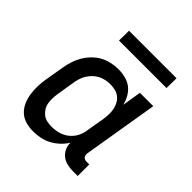

<svg xmlns="http://www.w3.org/2000/svg" viewBox="-193 -842 986 986"><g transform="rotate(45 300.0 -349.0)"><path d="M200 8Q172 8 145.5 0.5Q119 -7 100 -25Q81 -43 70.5 -67.5Q60 -92 56 -119Q52 -146 53 -174.5Q54 -203 59 -231L76 -331Q80 -356 88 -381Q96 -406 109.5 -429Q123 -452 142 -471.5Q161 -491 184.5 -504Q208 -517 234 -522.5Q260 -528 285 -528Q311 -528 336.5 -521.5Q362 -515 381 -500Q400 -485 412.5 -463Q425 -441 431 -416L448 -520H545L477 -111Q476 -104 477 -97Q478 -90 482 -85Q486 -80 492.5 -78Q499 -76 506 -76H524V8H492Q470 8 449 3.5Q428 -1 411.5 -13.5Q395 -26 385.5 -45.5Q376 -65 377 -87Q363 -64 343 -45.5Q323 -27 299.5 -14.5Q276 -2 250.5 3Q225 8 200 8ZM251 -76Q275 -76 299.5 -82.5Q324 -89 345 -105.5Q366 -122 378 -145Q390 -168 393 -192L410 -292Q413 -311 413.5 -329.5Q414 -348 410.5 -365.5Q407 -383 398.5 -398.5Q390 -414 377 -424.5Q364 -435 346 -439.5Q328 -444 309 -444Q293 -444 276 -440.5Q259 -437 243.5 -429Q228 -421 215 -408.5Q202 -396 192.5 -381Q183 -366 178 -350Q173 -334 170 -317L154 -217Q151 -200 150.5 -182Q150 -164 153 -147.5Q156 -131 165 -117Q174 -103 187 -93Q200 -83 217 -79.5Q234 -76 251 -76ZM527 -634H182L183 -706H528Z"/></g></svg>

Font: Iosevka Custom Medium
Style: Italic
Weight: 500
Italic angle: -9°
Designer: Belleve Invis
Foundry: Belleve Invis
Version: Version 27.0.1